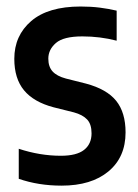

<svg xmlns="http://www.w3.org/2000/svg" viewBox="-20 -574 435 604"><path d="M173.5 10Q101 10 39 -11.5V-106Q105.5 -84 171.5 -84Q221 -84 244.5 -102.5Q268 -121 268 -154.5Q268 -183.5 254 -198.2Q240 -213 212.5 -220.5L148.5 -236.5Q86 -253 55.5 -290Q25 -327 25 -389Q25 -462 78.2 -507.8Q131.5 -553.5 233.5 -553.5Q266 -553.5 293.8 -550Q321.5 -546.5 347 -540.5V-446Q295 -459.5 239 -459.5Q180 -459.5 156 -438.8Q132 -418 132 -389.5Q132 -364 145.5 -349.2Q159 -334.5 187 -327L250.5 -311Q316 -293.5 345.5 -256.8Q375 -220 375 -157.5Q375 -79.5 321.2 -34.8Q267.5 10 173.5 10Z"/></svg>

Font: Encode Sans Condensed SemiBold
Style: Regular
Weight: 600
Width: 3
Designer: Multiple Designers
Foundry: Impallari Type
Version: Version 3.000; ttfautohint (v1.8.3) -l 8 -r 50 -G 200 -x 14 